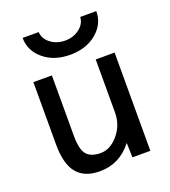

<svg xmlns="http://www.w3.org/2000/svg" viewBox="-138 -845 844 955"><g transform="rotate(-20 284.5 -367.5)"><path d="M92 -745H177Q179 -709 211 -684.5Q243 -660 287 -660Q331 -660 363 -684.5Q395 -709 397 -745H482Q482 -677 427 -631Q372 -585 287 -585Q202 -585 147 -631Q92 -677 92 -745ZM402 0 400 -75H398Q332 10 227 10Q147 10 107 -38Q67 -86 67 -190V-520H165V-200Q165 -129 187.5 -101.5Q210 -74 262 -74Q313 -74 355 -123.5Q397 -173 397 -240V-520H497V0Z"/></g></svg>

Font: M PLUS 1p Medium
Style: Regular
Weight: 500
Version: Version 1.062